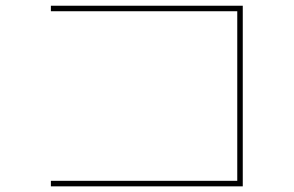

<svg xmlns="http://www.w3.org/2000/svg" viewBox="-20 -700 1040 680"><path d="M160.2 -59.6H820.3V-660.2H160.2V-679.7H839.8V-40H160.2Z"/></svg>

Font: Mgen+ 1m thin
Style: Regular
Weight: 100
Designer: [Source Han Sans]
Ryoko NISHIZUKA  (kana & ideographs); Paul D. Hunt (Latin, Greek & Cyrillic); Wenlong ZHANG  (bopomofo
Version: Version 1.059.20150602